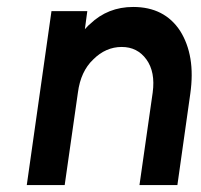

<svg xmlns="http://www.w3.org/2000/svg" viewBox="-20 -532 578 552"><path d="M490 0 527 -262Q535 -318 527.5 -363Q520 -408 498 -443Q453 -512 363 -512Q290 -512 239 -463Q235 -460 231.5 -456Q228 -452 224 -448L231 -500H128L57 0H166L204 -266Q212 -327 248 -361Q284 -397 330 -397Q375 -397 401 -361Q427 -325 419 -266L381 0Z"/></svg>

Font: Unageo
Style: SemiBold-Italic
Weight: 600
Designer: Richard Sepsi
Foundry: Richard Sepsi
Version: Version 2.000